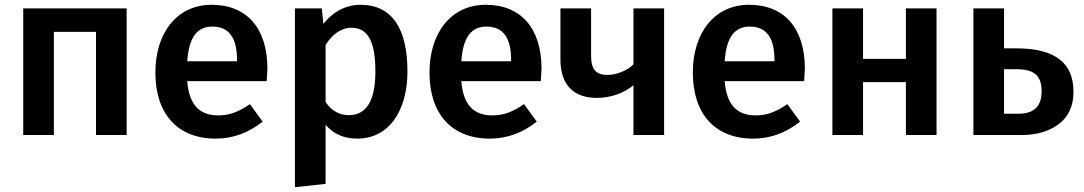

<svg xmlns="http://www.w3.org/2000/svg" viewBox="-20 -564 4528 802"><path d="M509 0V-529H77V0H205V-431H381V0Z M1097 -277C1097 -445 1012 -544 864 -544C717 -544 629 -424 629 -261C629 -90 720 15 881 15C953 15 1018 -9 1077 -56L1024 -129C977 -97 939 -82 892 -82C817 -82 770 -122 762 -225H1094C1096 -253 1097 -270 1097 -277ZM970 -308H762C769 -409 804 -453 867 -453C936 -453 970 -407 970 -314Z M1486 -544C1427 -544 1372 -517 1331 -464L1324 -529H1212V218L1340 204V-43C1373 -4 1417 15 1473 15C1605 15 1682 -102 1682 -266C1682 -442 1619 -544 1486 -544ZM1437 -83C1397 -83 1365 -101 1340 -138V-376C1367 -420 1405 -448 1448 -448C1515 -448 1548 -394 1548 -265C1548 -144 1511 -83 1437 -83Z M2242 -277C2242 -445 2157 -544 2009 -544C1862 -544 1774 -424 1774 -261C1774 -90 1865 15 2026 15C2098 15 2163 -9 2222 -56L2169 -129C2122 -97 2084 -82 2037 -82C1962 -82 1915 -122 1907 -225H2239C2241 -253 2242 -270 2242 -277ZM2115 -308H1907C1914 -409 1949 -453 2012 -453C2081 -453 2115 -407 2115 -314Z M2626 -529V-295C2601 -270 2556 -251 2517 -251C2470 -251 2449 -274 2449 -331V-529H2321V-315C2321 -214 2372 -155 2473 -155C2530 -155 2587 -175 2626 -208V0H2754V-529Z M3342 -277C3342 -445 3257 -544 3109 -544C2962 -544 2874 -424 2874 -261C2874 -90 2965 15 3126 15C3198 15 3263 -9 3322 -56L3269 -129C3222 -97 3184 -82 3137 -82C3062 -82 3015 -122 3007 -225H3339C3341 -253 3342 -270 3342 -277ZM3215 -308H3007C3014 -409 3049 -453 3112 -453C3181 -453 3215 -407 3215 -314Z M3892 0V-529H3764V-318H3585V-529H3457V0H3585V-221H3764V0Z M4174 -362V-529H4046V0H4247C4310 0 4362 -15 4403 -46C4444 -77 4464 -122 4464 -181C4464 -298 4391 -362 4226 -362ZM4174 -89V-275H4225C4302 -275 4331 -246 4331 -183C4331 -120 4299 -89 4234 -89Z"/></svg>

Font: Fira Sans Medium
Style: Regular
Weight: 500
Designer: Carrois Corporate & Edenspiekermann AG
Foundry: Carrois Corporate GbR & Edenspiekermann AG
Version: Version 4.203